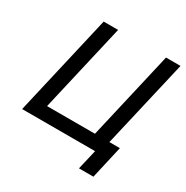

<svg xmlns="http://www.w3.org/2000/svg" viewBox="-184 -845 1103 1136"><g transform="rotate(30 367.0 -276.5)"><path d="M508.3 135.7 540 0H41.5L200.7 -689.5H299.3L160.6 -88.9H487.8L626.5 -689.5H725.6L586.4 -88.9H658.2L606.9 135.7Z"/></g></svg>

Font: HK Grotesk Medium Italic
Style: Regular
Weight: 500
Italic angle: -13°
Designer: Alfredo Marco Pradil and Stefan Peev
Foundry: Hanken Design Co.
Version: Version 1.000;PS 001.000;hotconv 1.0.88;makeotf.lib2.5.64775